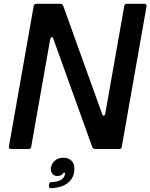

<svg xmlns="http://www.w3.org/2000/svg" viewBox="-20 -783 790 1009"><path d="M144 -12Q143 0 130 0H38Q31 0 28 -4Q25 -8 27 -14L157 -751Q159 -763 171 -763H296Q308 -763 312 -753L517 -183Q520 -175 525 -175Q530 -175 533 -185L633 -751Q635 -763 647 -763H739Q745 -763 748 -759Q751 -755 750 -749L620 -12Q619 0 606 0H481Q469 0 465 -10L260 -580Q257 -588 252 -588Q250 -588 247.5 -585Q245 -582 244 -578ZM237 193 238 186Q239 174 252 174Q311 171 320 137Q320 135 321.5 131.5Q323 128 322 125H313Q310 133 301.5 137.5Q293 142 282 142Q265 142 255.5 130.5Q246 119 247 100Q251 76 269 61Q287 46 312 46Q340 46 355.5 61.5Q371 77 371 102Q371 149 339.5 176Q308 203 249 206Q243 206 239.5 202.5Q236 199 237 193Z"/></svg>

Font: Open Sauce Two Medium Italic
Style: Regular
Weight: 500
Italic angle: -10°
Designer: Alfredo Marco Pradil
Foundry: Creative Sauce Fz LLC
Version: Version 1.477